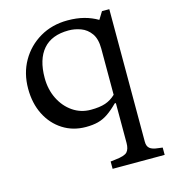

<svg xmlns="http://www.w3.org/2000/svg" viewBox="-114 -622 855 962"><g transform="rotate(-15 313.0 -141.5)"><path d="M351 247V209L376 206Q425 201 438.5 186Q452 171 452 140V-67H446Q417 -38 392 -21Q367 -4 340 3Q313 10 277 10Q210 10 157.5 -23.5Q105 -57 75.5 -115.5Q46 -174 46 -250Q46 -330 82 -393Q118 -456 181 -493Q244 -530 325 -530Q372 -530 410 -520Q448 -510 480 -491L504 -530H542V158Q542 181 555 192Q568 203 598 206L621 209V247ZM323 -67Q369 -67 398.5 -77Q428 -87 452 -110V-349Q452 -400 431.5 -428.5Q411 -457 380 -468.5Q349 -480 317 -480Q229 -480 184.5 -428.5Q140 -377 140 -281Q140 -221 164 -172.5Q188 -124 229.5 -95.5Q271 -67 323 -67Z"/></g></svg>

Font: Hedvig Letters Serif
Style: Regular
Weight: 400
Designer: Alexander Örn & Tor Weibull
Foundry: Kanon Foundry
Version: Version 1.000